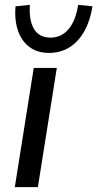

<svg xmlns="http://www.w3.org/2000/svg" viewBox="-20 -771 401 791"><path d="M41 0 119 -491H214L136 0ZM182 -553Q135 -553 102.5 -576.5Q70 -600 54.5 -643.5Q39 -687 44 -745L103 -751Q99 -686 120.5 -651Q142 -616 188 -616Q233 -616 262.5 -651Q292 -686 302 -751L361 -745Q352 -687 328 -643.5Q304 -600 267 -576.5Q230 -553 182 -553Z"/></svg>

Font: Nunito Sans 10pt Medium
Style: Italic
Weight: 500
Italic angle: -9°
Designer: Vernon Adams
Foundry: Vernon Adams
Version: Version 3.101;gftools[0.9.27]